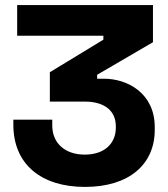

<svg xmlns="http://www.w3.org/2000/svg" viewBox="-20 -720 661 755"><path d="M314 15C486.5 15 588.5 -72.5 588.5 -209.5V-220.5C588.5 -352 483 -410.5 388.5 -410.5H362V-426L581.5 -554V-700H47.5V-579.5H386.5V-564L176 -436V-320.5H314C385.5 -320.5 435.5 -288.5 435.5 -223V-218C435.5 -157 392 -112 313.5 -112C235.5 -112 185.5 -157 185.5 -226.5V-249.5H32.5V-229.5C32.5 -74 142 15 314 15Z"/></svg>

Font: MCL Standard Bold
Style: Regular
Weight: 700
Designer: Květoslav Bartoš
Foundry: Florian Karsten
Version: Version 1.001;Glyphs 3.2.3 (3260)